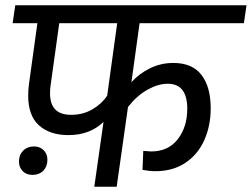

<svg xmlns="http://www.w3.org/2000/svg" viewBox="-20 -709 956 729"><path d="M510 -621 479 -397Q509 -430 550 -450Q591 -470 638 -470Q710 -470 745 -424.5Q780 -379 780 -298Q780 -231 755.5 -176.5Q731 -122 683.5 -90.5Q636 -59 570 -59Q548 -59 521 -64L524 -136Q546 -134 554 -134Q619 -134 655 -180.5Q691 -227 691 -296Q691 -391 617 -391Q581 -391 541 -369Q501 -347 466 -303L423 0H338L373 -246Q321 -196 240 -196Q169 -196 128 -233Q87 -270 87 -346Q87 -366 90 -390L122 -621H28L38 -689H916L906 -621ZM425 -621H205L172 -384Q170 -373 170 -354Q170 -273 250 -273Q295 -273 331 -294Q367 -315 387 -346ZM52 -96Q52 -121 68 -137Q84 -153 109 -153Q131 -153 145.5 -139Q160 -125 160 -102Q160 -77 144.5 -61Q129 -45 103 -45Q80 -45 66 -59.5Q52 -74 52 -96Z"/></svg>

Font: FiraGO
Style: Italic
Weight: 400
Italic angle: -8°
Designer: bBox Type GmbH
Foundry: bBox Type GmbH
Version: Version 1.001